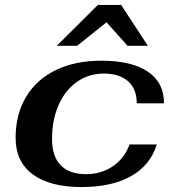

<svg xmlns="http://www.w3.org/2000/svg" viewBox="-20 -745 716 775"><path d="M43 -189Q43 -283 85 -353.5Q127 -424 205 -462Q283 -500 389 -500Q511 -500 576.5 -456Q642 -412 642 -328H532Q532 -386 497 -417Q462 -448 399 -448Q338 -448 290.5 -414.5Q243 -381 216.5 -321Q190 -261 190 -183Q190 -114 225 -78Q260 -42 327 -42Q388 -42 435 -73.5Q482 -105 503 -162H613Q587 -78 509 -34Q431 10 309 10Q182 10 112.5 -41Q43 -92 43 -189ZM375 -725H469L577 -560H495L410 -655L291 -560H209Z"/></svg>

Font: Fahkwang
Style: Bold Italic
Weight: 700
Italic angle: -10°
Designer: Suppakit Chalermlarp | Katatrad Co.,Ltd.
Foundry: Cadson Demak Co.,Ltd.
Version: Version 1.000; ttfautohint (v1.6)